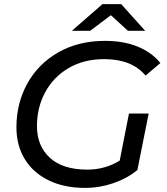

<svg xmlns="http://www.w3.org/2000/svg" viewBox="-20 -907 812 935"><path d="M608 -354H704L649 -79Q599 -38 532 -15Q465 8 394 8Q292 8 216.5 -29Q141 -66 100.5 -132.5Q60 -199 60 -287Q60 -404 113 -500Q166 -596 264 -652Q362 -708 491 -708Q582 -708 650.5 -680Q719 -652 761 -600L689 -539Q654 -580 604 -599.5Q554 -619 487 -619Q389 -619 315 -576Q241 -533 200.5 -458.5Q160 -384 160 -293Q160 -196 223 -138.5Q286 -81 405 -81Q492 -81 563 -125ZM603 -757 520 -833 419 -757H330L479 -887H570L687 -757Z"/></svg>

Font: Idrija
Style: Italic
Weight: 500
Italic angle: -11.3°
Designer: Julieta Ulanovsky
Foundry: Julieta Ulanovsky
Version: Version 7.200